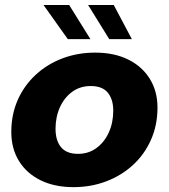

<svg xmlns="http://www.w3.org/2000/svg" viewBox="-20 -758 694 790"><path d="M282.5 12Q204 12 146.5 -16.5Q89 -45 57.8 -96Q26.5 -147 26.5 -215Q26.5 -287 53 -346.8Q79.5 -406.5 126.8 -450.2Q174 -494 236.8 -517.8Q299.5 -541.5 371.5 -541.5Q450 -541.5 507.5 -513Q565 -484.5 596.5 -433.5Q628 -382.5 628 -315.5Q628 -243 601.2 -182.8Q574.5 -122.5 527 -79Q479.5 -35.5 417 -11.8Q354.5 12 282.5 12ZM301 -125Q344.5 -125 377 -149Q409.5 -173 427.8 -213.2Q446 -253.5 446 -302.5Q446 -349.5 423.5 -376.8Q401 -404 353.5 -404Q309.5 -404 277 -380.2Q244.5 -356.5 226.5 -316.5Q208.5 -276.5 208.5 -228Q208.5 -180 231 -152.5Q253.5 -125 301 -125ZM522.5 -597H429.5L342.5 -737.5H448ZM352 -597H259L159 -737.5H264.5Z"/></svg>

Font: Epilogue ExtraBold
Style: Italic
Weight: 800
Italic angle: -12°
Designer: Tyler Finck
Foundry: Etcetera Type Co
Version: Version 2.111; ttfautohint (v1.8.3)